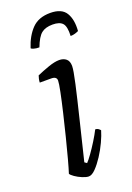

<svg xmlns="http://www.w3.org/2000/svg" viewBox="-137 -750 553 803"><g transform="rotate(-20 140.0 -349.0)"><path d="M114 0Q103 0 86 -7Q69 -14 55.5 -23.5Q42 -33 39 -39Q45 -57 56 -97.5Q67 -138 79.5 -188Q92 -238 103.5 -286.5Q115 -335 122.5 -372Q130 -409 130 -421Q130 -439 106 -439H55Q55 -446 57 -455Q59 -464 61 -469Q86 -480 114.5 -490Q143 -500 163 -500Q182 -500 194 -490Q206 -480 206 -458Q206 -440 193 -382Q180 -324 159.5 -240.5Q139 -157 116 -62L126 -55Q135 -64 150 -85Q165 -106 180.5 -131Q196 -156 206 -176Q214 -176 219.5 -172Q225 -168 228 -164Q222 -143 209 -115Q196 -87 179 -61Q162 -35 145 -17.5Q128 0 114 0ZM104 -578Q90 -578 80 -581Q70 -584 68 -587Q84 -637 113.5 -667.5Q143 -698 195 -698Q246 -698 264.5 -667.5Q283 -637 279 -587Q273 -584 263.5 -581Q254 -578 243 -578Q245 -620 232 -634.5Q219 -649 188 -649Q156 -649 138 -634.5Q120 -620 104 -578Z"/></g></svg>

Font: Texturina 72pt 72pt Light
Style: Italic
Weight: 300
Italic angle: -11°
Designer: Guillermo Torres Carreño
Foundry: Omnibus-Type
Version: Version 1.002; ttfautohint (v1.8.3)